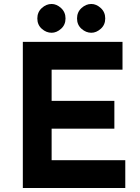

<svg xmlns="http://www.w3.org/2000/svg" viewBox="-20 -947 706 967"><path d="M95 -736H597V-596H240V-439H556V-299H240V-140H611V0H95ZM168 -854Q168 -886 190.5 -906.5Q213 -927 240 -927Q265 -927 287.5 -906.5Q310 -886 310 -854Q310 -822 287.5 -802Q265 -782 240 -782Q213 -782 190.5 -802Q168 -822 168 -854ZM368 -854Q368 -886 390.5 -906.5Q413 -927 440 -927Q465 -927 487.5 -906.5Q510 -886 510 -854Q510 -822 487.5 -802Q465 -782 440 -782Q413 -782 390.5 -802Q368 -822 368 -854Z"/></svg>

Font: Reem Kufi
Style: Bold
Weight: 700
Designer: Khaled Hosny
Version: Version 1.001